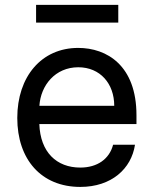

<svg xmlns="http://www.w3.org/2000/svg" viewBox="-20 -747 624 779"><path d="M305.8 11.4C432.5 11.4 513.1 -62.5 527.7 -159.8H438.9C423.7 -101.6 374.6 -67.1 305.8 -67.1C209.5 -67.1 143.5 -129.6 139.6 -243.6H533.7V-279.5C533.7 -481.2 413.7 -552.6 297.2 -552.6C148.4 -552.6 50.1 -436.4 50.1 -268.5C50.1 -100.5 147 11.4 305.8 11.4ZM126.4 -655.2H459.9V-727.3H126.4ZM139.9 -317.8C144.9 -400.6 204.2 -474.1 297.6 -474.1C386.4 -474.1 443.5 -407.7 443.5 -317.8Z"/></svg>

Font: GiG Sans Text
Style: Regular
Weight: 400
Designer: Andreas Faust
Version: Version 1.100;FEAKit 1.0